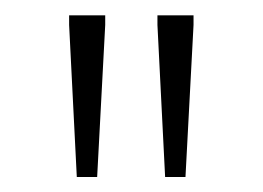

<svg xmlns="http://www.w3.org/2000/svg" viewBox="-20 -718 342 250"><path d="M80 -487.5 70 -685.5V-698H117V-685.5L106.5 -487.5ZM195 -487.5 185 -685.5V-698H232V-685.5L221.5 -487.5Z"/></svg>

Font: Newsreader 9pt ExtraLight
Style: Regular
Weight: 250
Designer: Hugues Gentile
Foundry: Production Type
Version: Version 1.003